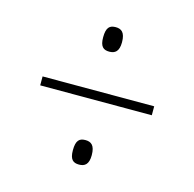

<svg xmlns="http://www.w3.org/2000/svg" viewBox="-71 -636 567 560"><g transform="rotate(15 212.5 -356.5)"><path d="M213 -490C230 -490 242 -498 242 -526C242 -556 230 -564 213 -564C195 -564 185 -556 185 -526C185 -498 195 -490 213 -490ZM44 -370V-343H381V-370ZM213 -149C230 -149 242 -157 242 -185C242 -215 230 -223 213 -223C195 -223 185 -215 185 -185C185 -157 195 -149 213 -149Z"/></g></svg>

Font: Noto Serif Sinhala ExtraCondensed Thin
Style: Regular
Weight: 100
Width: 2
Designer: Jelle Bosma - Monotype Design Team
Foundry: Monotype Imaging Inc.
Version: Version 2.007